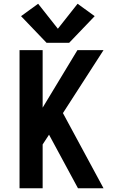

<svg xmlns="http://www.w3.org/2000/svg" viewBox="-20 -1002 616 1022"><path d="M84 0H207V-233L241 -285L395 0H531L315 -400L531 -735H392L207 -429V-735H84ZM228 -774H348L484 -916L393 -982L288 -849L183 -982L92 -916Z"/></svg>

Font: Iosevka Sparkle
Style: Bold
Weight: 700
Designer: Belleve Invis
Foundry: Belleve Invis
Version: Version 4.5.0; ttfautohint (v1.8.3)